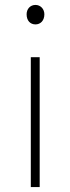

<svg xmlns="http://www.w3.org/2000/svg" viewBox="-20 -759 285 779"><path d="M105 0H141V-527H105ZM124 -660C144 -660 160 -675 160 -701C160 -723 144 -739 124 -739C103 -739 88 -723 88 -701C88 -675 103 -660 124 -660Z"/></svg>

Font: Harano Aji Gothic KR ExtraLight
Style: Regular
Weight: 250
Foundry: Masamichi Hosoda
Version: HaranoAjiGothicKR-ExtraLight version 20220220;ttx 4.29.1